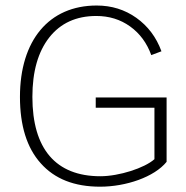

<svg xmlns="http://www.w3.org/2000/svg" viewBox="-20 -684 688 709"><path d="M333.5 -286.1H550.3V-96.2C513.7 -63.5 419.9 -33.2 350.6 -33.2C186 -33.2 99.6 -134.3 99.6 -326.2C99.6 -419.9 120.6 -493.2 162.1 -545.9C203.6 -598.6 261.7 -625 335.4 -625C382.8 -625 424.3 -612.3 460.4 -586.4C496.6 -560.5 522.5 -524.9 538.6 -480.5L576.2 -494.6C557.1 -546.9 525.9 -587.9 483.4 -618.2C440.9 -648.4 392.1 -663.6 336.9 -663.6C161.1 -663.6 53.7 -535.2 53.7 -326.2C53.7 -220.2 79.1 -138.2 130.4 -81.1C181.6 -23.4 254.4 5.4 349.6 5.4C445.3 5.4 549.8 -30.3 595.2 -86.4V-324.2H333.5Z"/></svg>

Font: Estedad ExtraLight
Style: Regular
Weight: 200
Designer: Amin Abedi
Version: Version 7.3